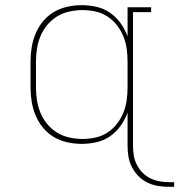

<svg xmlns="http://www.w3.org/2000/svg" viewBox="-20 -548 693 742"><path d="M653 174H633Q611 174 590 170.5Q569 167 549.5 157.5Q530 148 515 132.5Q500 117 490 98Q480 79 476.5 57.5Q473 36 473 15V-113Q463 -85 446 -61.5Q429 -38 405.5 -21.5Q382 -5 353.5 1.5Q325 8 296 8Q268 8 240.5 2Q213 -4 189 -18Q165 -32 147 -53.5Q129 -75 118 -101Q107 -127 102.5 -154.5Q98 -182 98 -210V-310Q98 -338 102.5 -365.5Q107 -393 118 -419Q129 -445 147 -466.5Q165 -488 189 -502Q213 -516 240.5 -522Q268 -528 296 -528Q325 -528 353.5 -521.5Q382 -515 405.5 -498.5Q429 -482 446 -458.5Q463 -435 473 -407V-520H564V-501H494V15Q494 34 497 52.5Q500 71 508.5 88Q517 105 530 118.5Q543 132 560 140.5Q577 149 595.5 152.5Q614 156 633 156H653ZM299 -11Q324 -11 349 -16.5Q374 -22 395 -35.5Q416 -49 431.5 -69Q447 -89 456.5 -112Q466 -135 469.5 -160Q473 -185 473 -210V-310Q473 -335 469.5 -360Q466 -385 456.5 -408Q447 -431 431.5 -451Q416 -471 395 -484.5Q374 -498 349 -503.5Q324 -509 299 -509Q274 -509 248.5 -503.5Q223 -498 201.5 -485Q180 -472 163.5 -452.5Q147 -433 137 -409.5Q127 -386 123 -360.5Q119 -335 119 -310V-210Q119 -185 123 -159.5Q127 -134 137 -110.5Q147 -87 163.5 -67.5Q180 -48 201.5 -35Q223 -22 248.5 -16.5Q274 -11 299 -11Z"/></svg>

Font: Iosevka Etoile Thin
Style: Regular
Weight: 100
Designer: Belleve Invis
Foundry: Belleve Invis
Version: Version 22.1.2; ttfautohint (v1.8.4)